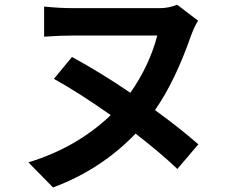

<svg xmlns="http://www.w3.org/2000/svg" viewBox="-20 -739 1017 822"><path d="M828.1 -650.4Q812.5 -626 797.9 -586.9Q730.5 -392.6 643.6 -267.6Q753.9 -187.5 829.1 -121.1L739.3 -15.6Q668.9 -83 560.5 -167Q411.1 -11.7 207 63.5L101.6 -43.9Q307.6 -106.4 454.1 -246.1Q318.4 -341.8 210.9 -401.4L288.1 -495.1Q407.2 -430.7 538.1 -341.8Q620.1 -459 653.3 -586.9H293Q239.3 -586.9 168.9 -582V-710.9Q235.4 -704.1 293 -704.1H666Q701.2 -704.1 738.3 -718.8Z"/></svg>

Font: Min Sans Bold
Style: Regular
Weight: 700
Designer: Jinseong-Kim, NotoSansCJK, Nunito
Foundry: Jinseong-Kim
Version: Version 1.400;Glyphs 3.1.2 (3151)